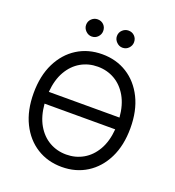

<svg xmlns="http://www.w3.org/2000/svg" viewBox="-164 -1059 1089 1197"><g transform="rotate(20 380.5 -461.0)"><path d="M701.7 -363.6Q701.7 -248.6 660.2 -164.8Q618.6 -81 546.2 -35.5Q473.7 9.9 380.7 9.9Q287.6 9.9 215.2 -35.5Q142.8 -81 101.2 -164.8Q59.7 -248.6 59.7 -363.6Q59.7 -478.7 101.2 -562.5Q142.8 -646.3 215.2 -691.8Q287.6 -737.2 380.7 -737.2Q473.7 -737.2 546.2 -691.8Q618.6 -646.3 660.2 -562.5Q701.7 -478.7 701.7 -363.6ZM615.1 -402.7Q608.3 -484.7 575.8 -540.8Q543.3 -596.9 492.7 -625.9Q442.1 -654.8 380.7 -654.8Q319.2 -654.8 268.6 -625.9Q218 -596.9 185.5 -540.8Q153.1 -484.7 146.3 -402.7ZM615.1 -324.6H146.3Q153.1 -242.5 185.5 -186.4Q218 -130.3 268.6 -101.4Q319.2 -72.4 380.7 -72.4Q442.1 -72.4 492.7 -101.4Q543.3 -130.3 575.8 -186.4Q608.3 -242.5 615.1 -324.6ZM278.4 -818.2Q256 -818.2 238.8 -835.4Q221.6 -852.6 221.6 -875Q221.6 -899.5 238.8 -915.7Q256 -931.8 278.4 -931.8Q302.9 -931.8 319.1 -915.7Q335.2 -899.5 335.2 -875Q335.2 -852.6 319.1 -835.4Q302.9 -818.2 278.4 -818.2ZM483 -818.2Q460.6 -818.2 443.4 -835.4Q426.1 -852.6 426.1 -875Q426.1 -899.5 443.4 -915.7Q460.6 -931.8 483 -931.8Q507.5 -931.8 523.6 -915.7Q539.8 -899.5 539.8 -875Q539.8 -852.6 523.6 -835.4Q507.5 -818.2 483 -818.2Z"/></g></svg>

Font: Inter Alia
Style: Regular
Weight: 400
Designer: Rasmus Andersson (Latin, Greek, Cyrillic etc.) and Evan from Shavian.info (Shavian, old style figures)
Foundry: Shavian.info
Version: Version 0.001;git-37ab20767